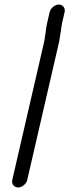

<svg xmlns="http://www.w3.org/2000/svg" viewBox="-20 -699 306 847"><path d="M100.1 95 240.4 -513C243.8 -527.7 244.9 -545.5 248.3 -560L250.9 -580C251.5 -585.3 252.4 -591 253.8 -597L265.1 -646C269.1 -663.2 256.9 -679 239.8 -679C222.6 -679 203.1 -663.2 199.1 -646L187.6 -596C185.8 -588 184.4 -580.7 183.5 -574L181.4 -556C178.6 -543.8 177.7 -526.9 174.4 -513L34.1 95C30 112.4 42.4 128 59.9 128C77.5 128 96 112.4 100.1 95Z"/></svg>

Font: HoneyBee
Style: RegIt
Weight: 400
Foundry: Cannot Into Space Fonts
Version: Version 0.89